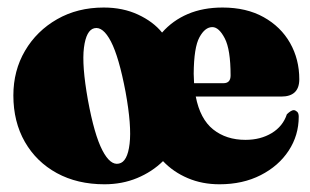

<svg xmlns="http://www.w3.org/2000/svg" viewBox="-20 -478 824 510"><path d="M255.5 -458Q306.5 -458 346.8 -439.2Q387 -420.5 410.5 -391.5Q438.5 -423.5 479 -440.8Q519.5 -458 571 -458Q634.5 -458 680.2 -432.5Q726 -407 750.5 -363.8Q775 -320.5 775 -267.5Q775 -221.5 727 -221.5H500Q511.5 -162 546.2 -134.2Q581 -106.5 632 -106.5Q672 -106.5 701.8 -124.5Q731.5 -142.5 742 -174.5Q753.5 -185.5 760.5 -185.5Q765 -185 769.2 -181.2Q773.5 -177.5 773.5 -168Q773.5 -118.5 746.8 -77.8Q720 -37 672.5 -12.8Q625 11.5 563 11.5Q517 11.5 478.8 -4.8Q440.5 -21 413 -50Q384 -21.5 344.2 -5Q304.5 11.5 257.5 11.5Q185.5 11.5 131 -18.2Q76.5 -48 46 -101.2Q15.5 -154.5 15.5 -224.5Q15.5 -290.5 46.5 -343.2Q77.5 -396 131.8 -427Q186 -458 255.5 -458ZM494.5 -282Q495 -268.5 495.5 -257H573.5Q592.5 -257 592.5 -277.5Q592.5 -346.5 577 -376.2Q561.5 -406 544 -406Q524.5 -406 509.8 -379Q495 -352 494.5 -282ZM296 -43.5Q318.5 -48 324.2 -95.8Q330 -143.5 313.5 -234Q296 -326.5 274.8 -367.5Q253.5 -408.5 230.5 -403Q209 -398 203 -351.5Q197 -305 213.5 -212.5Q230.5 -120 251.8 -79Q273 -38 296 -43.5Z"/></svg>

Font: Fraunces 144pt Soft Black
Style: Regular
Weight: 900
Version: Version 1.000;[b76b70a41]